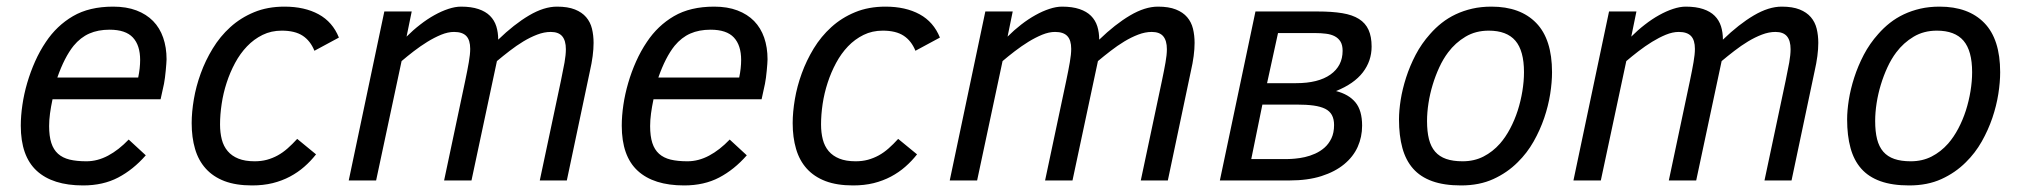

<svg xmlns="http://www.w3.org/2000/svg" viewBox="-20 -547 6128 582"><path d="M139.2 -246.1Q134.3 -223.1 131.6 -203.1Q128.9 -183.1 128.9 -165Q128.9 -134.3 135.5 -113.8Q142.1 -93.3 156 -80.8Q169.9 -68.4 191.2 -63.2Q212.4 -58.1 242.2 -58.1Q275.4 -58.1 307.6 -75.2Q339.8 -92.3 370.1 -124L421.9 -76.2Q383.8 -32.7 338.1 -8.8Q292.5 15.1 231.9 15.1Q139.6 15.1 91.3 -29.3Q43 -73.7 43 -166Q43 -195.8 47.9 -229Q52.7 -262.2 62.5 -295.7Q72.3 -329.1 86.4 -360.8Q100.6 -392.6 119.1 -419.9Q151.9 -469.2 201.2 -498Q250.5 -526.9 323.2 -526.9Q363.3 -526.9 393.6 -515.4Q423.8 -503.9 444.1 -483.2Q464.4 -462.4 474.6 -432.9Q484.9 -403.3 484.9 -367.2Q484.9 -362.3 484.1 -353Q483.4 -343.8 482.4 -333Q481.4 -322.3 480 -311.5Q478.5 -300.8 477.1 -293L466.8 -246.1ZM398.9 -312Q404.8 -340.3 404.8 -365.2Q404.8 -409.7 382.8 -433.3Q360.8 -457 312 -457Q277.3 -457 250.7 -445.3Q224.1 -433.6 203.1 -408.2Q175.3 -373.5 153.8 -312Z M938 -79.1Q921.9 -58.6 902.3 -41.5Q882.8 -24.4 858.9 -11.7Q835 1 806.6 8.1Q778.3 15.1 744.1 15.1Q695.3 15.1 660.6 2Q626 -11.2 603.8 -35.9Q581.5 -60.5 571.3 -95.5Q561 -130.4 561 -173.8Q561 -207 567.6 -246.1Q574.2 -285.2 588.4 -324.2Q602.5 -363.3 624.8 -399.9Q647 -436.5 678.2 -464.8Q709.5 -493.2 750.2 -510Q791 -526.9 842.3 -526.9Q903.3 -526.9 945.8 -503.7Q988.3 -480.5 1007.3 -433.1L933.1 -393.1Q920.9 -423.3 897.5 -438.7Q874 -454.1 834 -454.1Q802.2 -454.1 775.9 -441.2Q749.5 -428.2 728.8 -406.5Q708 -384.8 692.6 -356.2Q677.2 -327.6 667 -296.1Q656.7 -264.6 651.9 -231.9Q647 -199.2 647 -169.9Q647 -145 652.3 -124.3Q657.7 -103.5 670.2 -88.9Q682.6 -74.2 702.6 -66.2Q722.7 -58.1 752 -58.1Q772 -58.1 789.1 -62.7Q806.2 -67.4 821.8 -75.9Q837.4 -84.5 851.8 -97.2Q866.2 -109.9 880.9 -126Z M1616.2 0 1680.2 -301.8Q1687 -334 1691.2 -357.4Q1695.3 -380.9 1695.3 -397.9Q1695.3 -423.8 1684.3 -437Q1673.3 -450.2 1649.4 -450.2Q1629.4 -450.2 1608.4 -442.1Q1587.4 -434.1 1566.4 -421.4Q1545.4 -408.7 1524.9 -392.8Q1504.4 -377 1486.3 -361.8L1409.2 0H1326.2L1390.1 -301.8Q1397 -334.5 1401.1 -358.4Q1405.3 -382.3 1405.3 -398.9Q1405.3 -425.3 1393.6 -437.7Q1381.8 -450.2 1356.4 -450.2Q1337.9 -450.2 1317.1 -441.7Q1296.4 -433.1 1275.4 -420.2Q1254.4 -407.2 1234.1 -391.6Q1213.9 -376 1197.3 -361.8L1120.1 0H1037.1L1145 -512.2H1228L1212.4 -436Q1231.9 -455.6 1253.7 -472.4Q1275.4 -489.3 1296.9 -501.2Q1318.4 -513.2 1339.1 -520Q1359.9 -526.9 1377.4 -526.9Q1408.7 -526.9 1430.4 -519.5Q1452.1 -512.2 1465.3 -499Q1478.5 -485.8 1484.4 -467.3Q1490.2 -448.7 1490.2 -426.8Q1538.6 -473.6 1583.7 -500.2Q1628.9 -526.9 1668.5 -526.9Q1701.2 -526.9 1722.7 -518.3Q1744.1 -509.8 1756.8 -494.9Q1769.5 -480 1774.4 -460Q1779.3 -439.9 1779.3 -417Q1779.3 -379.9 1768.1 -331.1L1698.2 0Z M1960.9 -246.1Q1956.1 -223.1 1953.4 -203.1Q1950.7 -183.1 1950.7 -165Q1950.7 -134.3 1957.3 -113.8Q1963.9 -93.3 1977.8 -80.8Q1991.7 -68.4 2012.9 -63.2Q2034.2 -58.1 2064 -58.1Q2097.2 -58.1 2129.4 -75.2Q2161.6 -92.3 2191.9 -124L2243.7 -76.2Q2205.6 -32.7 2159.9 -8.8Q2114.3 15.1 2053.7 15.1Q1961.4 15.1 1913.1 -29.3Q1864.7 -73.7 1864.7 -166Q1864.7 -195.8 1869.6 -229Q1874.5 -262.2 1884.3 -295.7Q1894 -329.1 1908.2 -360.8Q1922.4 -392.6 1940.9 -419.9Q1973.6 -469.2 2022.9 -498Q2072.3 -526.9 2145 -526.9Q2185.1 -526.9 2215.3 -515.4Q2245.6 -503.9 2265.9 -483.2Q2286.1 -462.4 2296.4 -432.9Q2306.6 -403.3 2306.6 -367.2Q2306.6 -362.3 2305.9 -353Q2305.2 -343.8 2304.2 -333Q2303.2 -322.3 2301.8 -311.5Q2300.3 -300.8 2298.8 -293L2288.6 -246.1ZM2220.7 -312Q2226.6 -340.3 2226.6 -365.2Q2226.6 -409.7 2204.6 -433.3Q2182.6 -457 2133.8 -457Q2099.1 -457 2072.5 -445.3Q2045.9 -433.6 2024.9 -408.2Q1997.1 -373.5 1975.6 -312Z M2759.8 -79.1Q2743.7 -58.6 2724.1 -41.5Q2704.6 -24.4 2680.7 -11.7Q2656.7 1 2628.4 8.1Q2600.1 15.1 2565.9 15.1Q2517.1 15.1 2482.4 2Q2447.8 -11.2 2425.5 -35.9Q2403.3 -60.5 2393.1 -95.5Q2382.8 -130.4 2382.8 -173.8Q2382.8 -207 2389.4 -246.1Q2396 -285.2 2410.2 -324.2Q2424.3 -363.3 2446.5 -399.9Q2468.8 -436.5 2500 -464.8Q2531.2 -493.2 2572 -510Q2612.8 -526.9 2664.1 -526.9Q2725.1 -526.9 2767.6 -503.7Q2810.1 -480.5 2829.1 -433.1L2754.9 -393.1Q2742.7 -423.3 2719.2 -438.7Q2695.8 -454.1 2655.8 -454.1Q2624 -454.1 2597.7 -441.2Q2571.3 -428.2 2550.5 -406.5Q2529.8 -384.8 2514.4 -356.2Q2499 -327.6 2488.8 -296.1Q2478.5 -264.6 2473.6 -231.9Q2468.8 -199.2 2468.8 -169.9Q2468.8 -145 2474.1 -124.3Q2479.5 -103.5 2491.9 -88.9Q2504.4 -74.2 2524.4 -66.2Q2544.4 -58.1 2573.7 -58.1Q2593.8 -58.1 2610.8 -62.7Q2627.9 -67.4 2643.6 -75.9Q2659.2 -84.5 2673.6 -97.2Q2688 -109.9 2702.6 -126Z M3438 0 3502 -301.8Q3508.8 -334 3512.9 -357.4Q3517.1 -380.9 3517.1 -397.9Q3517.1 -423.8 3506.1 -437Q3495.1 -450.2 3471.2 -450.2Q3451.2 -450.2 3430.2 -442.1Q3409.2 -434.1 3388.2 -421.4Q3367.2 -408.7 3346.7 -392.8Q3326.2 -377 3308.1 -361.8L3231 0H3147.9L3211.9 -301.8Q3218.8 -334.5 3222.9 -358.4Q3227.1 -382.3 3227.1 -398.9Q3227.1 -425.3 3215.3 -437.7Q3203.6 -450.2 3178.2 -450.2Q3159.7 -450.2 3138.9 -441.7Q3118.2 -433.1 3097.2 -420.2Q3076.2 -407.2 3055.9 -391.6Q3035.6 -376 3019 -361.8L2941.9 0H2858.9L2966.8 -512.2H3049.8L3034.2 -436Q3053.7 -455.6 3075.4 -472.4Q3097.2 -489.3 3118.7 -501.2Q3140.1 -513.2 3160.9 -520Q3181.6 -526.9 3199.2 -526.9Q3230.5 -526.9 3252.2 -519.5Q3273.9 -512.2 3287.1 -499Q3300.3 -485.8 3306.2 -467.3Q3312 -448.7 3312 -426.8Q3360.4 -473.6 3405.5 -500.2Q3450.7 -526.9 3490.2 -526.9Q3522.9 -526.9 3544.4 -518.3Q3565.9 -509.8 3578.6 -494.9Q3591.3 -480 3596.2 -460Q3601.1 -439.9 3601.1 -417Q3601.1 -379.9 3589.8 -331.1L3520 0Z M4029.8 -271Q4068.4 -261.2 4088.6 -236.8Q4108.9 -212.4 4108.9 -166Q4108.9 -131.8 4095.5 -101.8Q4082 -71.8 4054.4 -49.1Q4026.9 -26.4 3985.6 -13.2Q3944.3 0 3888.7 0H3677.7L3785.6 -512.2H3974.1Q4017.6 -512.2 4048.6 -507.1Q4079.6 -502 4099.4 -489.5Q4119.1 -477.1 4128.4 -456.5Q4137.7 -436 4137.7 -405.8Q4137.7 -362.3 4111.1 -327.6Q4084.5 -293 4029.8 -271ZM3908.7 -294.9Q3976.1 -294.9 4012.9 -321Q4049.8 -347.2 4049.8 -393.1Q4049.8 -410.2 4043.5 -420.7Q4037.1 -431.2 4026.1 -437Q4015.1 -442.9 3999.5 -444.8Q3983.9 -446.8 3965.8 -446.8H3854L3820.8 -294.9ZM3883.8 -64.9Q3892.6 -64.9 3906.2 -66.2Q3919.9 -67.4 3935.3 -70.8Q3950.7 -74.2 3966.6 -81.3Q3982.4 -88.4 3995.1 -99.6Q4007.8 -110.8 4015.9 -127.7Q4023.9 -144.5 4023.9 -168Q4023.9 -186 4017.3 -198.2Q4010.7 -210.4 3996.8 -217.3Q3982.9 -224.1 3961.7 -227.1Q3940.4 -230 3910.6 -230H3806.6L3772.9 -64.9Z M4220.7 -185.1Q4220.7 -211.4 4225.8 -244.1Q4231 -276.9 4242.2 -311.8Q4253.4 -346.7 4271.2 -380.9Q4289.1 -415 4314.9 -443.8Q4331.1 -462.4 4350.3 -477.5Q4369.6 -492.7 4392.8 -503.7Q4416 -514.6 4442.9 -520.8Q4469.7 -526.9 4501 -526.9Q4588.4 -526.9 4636.5 -477.5Q4684.6 -428.2 4684.6 -328.1Q4684.6 -297.9 4679 -262Q4673.3 -226.1 4660.9 -189.5Q4648.4 -152.8 4628.7 -117.9Q4608.9 -83 4580.6 -55.2Q4548.8 -23.4 4506.6 -4.2Q4464.4 15.1 4408.7 15.1Q4357.4 15.1 4321.5 2.2Q4285.6 -10.7 4263.4 -35.9Q4241.2 -61 4231 -98.4Q4220.7 -135.7 4220.7 -185.1ZM4305.7 -180.2Q4305.7 -148.4 4311.5 -125.2Q4317.4 -102.1 4330.3 -87.2Q4343.3 -72.3 4363.8 -65.2Q4384.3 -58.1 4413.6 -58.1Q4448.7 -58.1 4476.8 -72.5Q4504.9 -86.9 4526.9 -111.8Q4543.9 -131.3 4557.6 -157.2Q4571.3 -183.1 4580.6 -211.9Q4589.8 -240.7 4594.7 -270.8Q4599.6 -300.8 4599.6 -328.1Q4599.6 -393.1 4573.5 -423.6Q4547.4 -454.1 4492.7 -454.1Q4453.1 -454.1 4422.4 -435.8Q4391.6 -417.5 4369.6 -388.2Q4354.5 -368.2 4342.8 -342.8Q4331.1 -317.4 4322.8 -290Q4314.5 -262.7 4310.1 -234.4Q4305.7 -206.1 4305.7 -180.2Z M5328.6 0 5392.6 -301.8Q5399.4 -334 5403.6 -357.4Q5407.7 -380.9 5407.7 -397.9Q5407.7 -423.8 5396.7 -437Q5385.7 -450.2 5361.8 -450.2Q5341.8 -450.2 5320.8 -442.1Q5299.8 -434.1 5278.8 -421.4Q5257.8 -408.7 5237.3 -392.8Q5216.8 -377 5198.7 -361.8L5121.6 0H5038.6L5102.5 -301.8Q5109.4 -334.5 5113.5 -358.4Q5117.7 -382.3 5117.7 -398.9Q5117.7 -425.3 5106 -437.7Q5094.2 -450.2 5068.8 -450.2Q5050.3 -450.2 5029.5 -441.7Q5008.8 -433.1 4987.8 -420.2Q4966.8 -407.2 4946.5 -391.6Q4926.3 -376 4909.7 -361.8L4832.5 0H4749.5L4857.4 -512.2H4940.4L4924.8 -436Q4944.3 -455.6 4966.1 -472.4Q4987.8 -489.3 5009.3 -501.2Q5030.8 -513.2 5051.5 -520Q5072.3 -526.9 5089.8 -526.9Q5121.1 -526.9 5142.8 -519.5Q5164.6 -512.2 5177.7 -499Q5190.9 -485.8 5196.8 -467.3Q5202.6 -448.7 5202.6 -426.8Q5251 -473.6 5296.1 -500.2Q5341.3 -526.9 5380.9 -526.9Q5413.6 -526.9 5435.1 -518.3Q5456.5 -509.8 5469.2 -494.9Q5481.9 -480 5486.8 -460Q5491.7 -439.9 5491.7 -417Q5491.7 -379.9 5480.5 -331.1L5410.6 0Z M5579.1 -185.1Q5579.1 -211.4 5584.2 -244.1Q5589.4 -276.9 5600.6 -311.8Q5611.8 -346.7 5629.6 -380.9Q5647.5 -415 5673.3 -443.8Q5689.5 -462.4 5708.7 -477.5Q5728 -492.7 5751.2 -503.7Q5774.4 -514.6 5801.3 -520.8Q5828.1 -526.9 5859.4 -526.9Q5946.8 -526.9 5994.9 -477.5Q6043 -428.2 6043 -328.1Q6043 -297.9 6037.4 -262Q6031.7 -226.1 6019.3 -189.5Q6006.8 -152.8 5987.1 -117.9Q5967.3 -83 5939 -55.2Q5907.2 -23.4 5865 -4.2Q5822.8 15.1 5767.1 15.1Q5715.8 15.1 5679.9 2.2Q5644 -10.7 5621.8 -35.9Q5599.6 -61 5589.4 -98.4Q5579.1 -135.7 5579.1 -185.1ZM5664.1 -180.2Q5664.1 -148.4 5669.9 -125.2Q5675.8 -102.1 5688.7 -87.2Q5701.7 -72.3 5722.2 -65.2Q5742.7 -58.1 5772 -58.1Q5807.1 -58.1 5835.2 -72.5Q5863.3 -86.9 5885.3 -111.8Q5902.3 -131.3 5916 -157.2Q5929.7 -183.1 5939 -211.9Q5948.2 -240.7 5953.1 -270.8Q5958 -300.8 5958 -328.1Q5958 -393.1 5931.9 -423.6Q5905.8 -454.1 5851.1 -454.1Q5811.5 -454.1 5780.8 -435.8Q5750 -417.5 5728 -388.2Q5712.9 -368.2 5701.2 -342.8Q5689.5 -317.4 5681.2 -290Q5672.9 -262.7 5668.5 -234.4Q5664.1 -206.1 5664.1 -180.2Z"/></svg>

Font: Lorenzo Sans
Style: Italic
Weight: 400
Italic angle: -12°
Foundry: Intel Corporation
Version: Version 1.00; ttfautohint (v1.5)